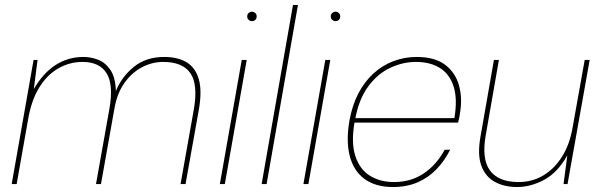

<svg xmlns="http://www.w3.org/2000/svg" viewBox="-20 -740 2418 772"><path d="M27 0 115 -499H131L116 -382Q154 -447 204 -479Q254 -511 316 -511Q345 -511 374 -500Q403 -489 423.5 -459.5Q444 -430 446 -374Q469 -431 518 -471Q567 -511 640 -511Q695 -511 730.5 -489.5Q766 -468 779.5 -421Q793 -374 779 -296L726 0H706L759 -298Q777 -399 746 -445Q715 -491 636 -491Q592 -491 551.5 -470Q511 -449 481 -407.5Q451 -366 440 -303L386 0H366L420 -303Q437 -400 408.5 -445.5Q380 -491 312 -491Q259 -491 213.5 -464.5Q168 -438 137 -387Q106 -336 93 -260L47 0Z M864 0 952 -499H972L884 0ZM993 -655Q986 -655 980 -660Q974 -665 974 -674Q974 -683 980 -688Q986 -693 993 -693Q1000 -693 1006 -688Q1012 -683 1012 -674Q1012 -665 1006.5 -660Q1001 -655 993 -655Z M1032 0 1158 -720H1178L1052 0Z M1200 0 1288 -499H1308L1220 0ZM1329 -655Q1322 -655 1316 -660Q1310 -665 1310 -674Q1310 -683 1316 -688Q1322 -693 1329 -693Q1336 -693 1342 -688Q1348 -683 1348 -674Q1348 -665 1342.5 -660Q1337 -655 1329 -655Z M1560 12Q1489 12 1445 -21Q1401 -54 1386 -114Q1371 -174 1385 -255Q1396 -316 1420.5 -363.5Q1445 -411 1481 -444Q1517 -477 1561.5 -494Q1606 -511 1655 -511Q1729 -511 1770.5 -479Q1812 -447 1826 -395Q1840 -343 1829 -282Q1828 -272 1826 -265Q1824 -258 1822 -247H1395L1398 -265H1807Q1820 -342 1804 -392Q1788 -442 1749 -466.5Q1710 -491 1652 -491Q1600 -491 1549.5 -467.5Q1499 -444 1461 -393Q1423 -342 1408 -260L1406 -251Q1391 -166 1409 -112Q1427 -58 1468 -33Q1509 -8 1564 -8Q1632 -8 1683.5 -42.5Q1735 -77 1768 -138H1790Q1768 -94 1735.5 -60Q1703 -26 1659.5 -7Q1616 12 1560 12Z M2059 12Q2008 12 1970 -8.5Q1932 -29 1915.5 -73.5Q1899 -118 1912 -191L1966 -499H1986L1933 -196Q1916 -100 1950.5 -54Q1985 -8 2065 -8Q2119 -8 2163.5 -34Q2208 -60 2239.5 -109.5Q2271 -159 2283 -231L2331 -499H2351L2262 0H2246L2261 -115Q2222 -46 2168 -17Q2114 12 2059 12Z"/></svg>

Font: DM Sans 20pt Thin
Style: Italic
Weight: 250
Italic angle: -10°
Version: Version 4.004;gftools[0.9.30]